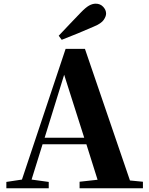

<svg xmlns="http://www.w3.org/2000/svg" viewBox="-20 -1013 801 1033"><path d="M295.9 -820.8Q326.7 -853 356.9 -885.3Q387.2 -917.5 415 -945.8Q440.4 -972.2 458.7 -982.7Q477.1 -993.2 495.1 -993.2Q519.5 -993.2 535.2 -976.3Q550.8 -959.5 550.8 -939.9Q550.8 -924.8 537.8 -905.8Q524.9 -886.7 484.9 -870.1Q441.4 -851.1 398.4 -833.3Q355.5 -815.4 312 -798.8ZM325.2 -610.8 220.2 -272H433.1ZM408.2 0V-35.2L504.9 -45.9L444.8 -236.8H209L149.9 -46.9L242.2 -34.2V0H14.2V-34.2L98.1 -46.9L333 -750H437L679.2 -42L749 -35.2V0Z"/></svg>

Font: Source Han Serif TW Heavy
Style: Regular
Weight: 900
Designer: Ryoko NISHIZUKA Ë•øÂ°öÊ∂ºÂ≠ê (kana & ideographs); Frank Grie√ühammer (Latin, Greek & Cyrillic); Wenlong ZHANG Âº†ÊñáÈæô 
Foundry: Adobe
Version: Version 2.003;hotconv 1.1.1;makeotfexe 2.6.0